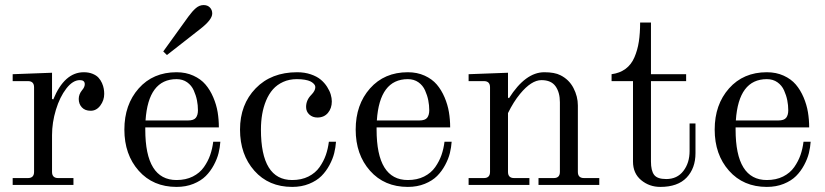

<svg xmlns="http://www.w3.org/2000/svg" viewBox="-20 -734 3274 762"><path d="M30.3 0V-27.3H90.8Q115.2 -27.3 115.2 -51.8V-387.7Q115.2 -412.1 90.8 -412.1H30.3V-439.5L186.5 -445.3V-341.3L191.4 -339.4Q235.8 -447.3 312.5 -447.3Q332 -447.3 347.2 -441.2Q362.3 -435.1 370.8 -425.8Q379.4 -416.5 384.8 -404.3Q390.1 -392.1 391.8 -381.8Q393.6 -371.6 393.6 -361.3Q393.6 -335.9 378.2 -315.2Q362.8 -294.4 339.8 -294.4Q317.4 -294.4 304.9 -307.9Q292.5 -321.3 292.5 -341.3Q292.5 -359.9 305.7 -376Q316.4 -388.2 316.4 -399.9Q316.4 -416 296.9 -416Q269 -416 243.2 -382.6Q217.3 -349.1 201.9 -298.3Q186.5 -247.6 186.5 -197.3V-51.8Q186.5 -27.3 210.9 -27.3H271.5V0Z M627.9 -529.8 727.5 -668Q743.2 -689.5 757.3 -701.7Q771.5 -713.9 788.1 -713.9Q803.7 -713.9 813 -704.3Q822.3 -694.8 822.3 -680.2Q822.3 -655.8 774.4 -618.7L642.6 -515.6ZM680.7 -447.3Q717.8 -447.3 747.3 -433.8Q776.9 -420.4 795.4 -398.7Q814 -377 826.4 -347.7Q838.9 -318.4 843.8 -288.8Q848.6 -259.3 848.6 -228.5H556.6V-219.7Q556.6 -19.5 680.7 -19.5Q717.3 -19.5 745.1 -33.4Q772.9 -47.4 789.3 -70.8Q805.7 -94.2 814.2 -118.9Q822.8 -143.6 826.2 -171.4H854.5Q853 -148.9 847.4 -126.2Q841.8 -103.5 828.6 -78.9Q815.4 -54.2 796.6 -35.4Q777.8 -16.6 747.8 -4.4Q717.8 7.8 680.7 7.8Q587.4 7.8 530.5 -56.4Q473.6 -120.6 473.6 -219.7Q473.6 -318.8 530.5 -383.1Q587.4 -447.3 680.7 -447.3ZM557.6 -255.9H726.1Q749 -255.9 757.3 -266.6Q765.6 -277.3 765.6 -296.4Q765.6 -316.4 761.7 -335.9Q757.8 -355.5 749 -375.2Q740.2 -395 722.7 -407.5Q705.1 -419.9 680.7 -419.9Q568.4 -419.9 557.6 -255.9Z M932.6 -219.7Q932.6 -319.3 994.6 -383.3Q1056.6 -447.3 1159.2 -447.3Q1189 -447.3 1213.4 -439Q1237.8 -430.7 1252.9 -418Q1268.1 -405.3 1278.3 -389.2Q1288.6 -373 1292.7 -358.6Q1296.9 -344.2 1296.9 -331.5Q1296.9 -304.2 1281.5 -285.9Q1266.1 -267.6 1239.7 -267.6Q1220.7 -267.6 1207.8 -279.3Q1194.8 -291 1194.8 -309.6Q1194.8 -336.9 1215.8 -357.9Q1231.4 -374 1231.4 -387.7Q1231.4 -391.1 1230 -394.8Q1228.5 -398.4 1223.6 -403.1Q1218.8 -407.7 1211.2 -411.4Q1203.6 -415 1189.7 -417.5Q1175.8 -419.9 1158.2 -419.9Q1127.9 -419.9 1103.8 -408.9Q1079.6 -397.9 1063.2 -379.4Q1046.9 -360.8 1036.1 -335Q1025.4 -309.1 1020.5 -280.5Q1015.6 -252 1015.6 -219.7Q1015.6 -19.5 1139.6 -19.5Q1176.3 -19.5 1204.1 -33.4Q1231.9 -47.4 1248.3 -70.8Q1264.6 -94.2 1273.2 -118.9Q1281.7 -143.6 1285.2 -171.4H1313.5Q1312 -148.9 1306.4 -126.2Q1300.8 -103.5 1287.6 -78.9Q1274.4 -54.2 1255.6 -35.4Q1236.8 -16.6 1206.8 -4.4Q1176.8 7.8 1139.6 7.8Q1046.4 7.8 989.5 -56.4Q932.6 -120.6 932.6 -219.7Z M1598.6 -447.3Q1635.7 -447.3 1665.3 -433.8Q1694.8 -420.4 1713.4 -398.7Q1731.9 -377 1744.4 -347.7Q1756.8 -318.4 1761.7 -288.8Q1766.6 -259.3 1766.6 -228.5H1474.6V-219.7Q1474.6 -19.5 1598.6 -19.5Q1635.3 -19.5 1663.1 -33.4Q1690.9 -47.4 1707.3 -70.8Q1723.6 -94.2 1732.2 -118.9Q1740.7 -143.6 1744.1 -171.4H1772.5Q1771 -148.9 1765.4 -126.2Q1759.8 -103.5 1746.6 -78.9Q1733.4 -54.2 1714.6 -35.4Q1695.8 -16.6 1665.8 -4.4Q1635.7 7.8 1598.6 7.8Q1505.4 7.8 1448.5 -56.4Q1391.6 -120.6 1391.6 -219.7Q1391.6 -318.8 1448.5 -383.1Q1505.4 -447.3 1598.6 -447.3ZM1475.6 -255.9H1644Q1667 -255.9 1675.3 -266.6Q1683.6 -277.3 1683.6 -296.4Q1683.6 -316.4 1679.7 -335.9Q1675.8 -355.5 1667 -375.2Q1658.2 -395 1640.6 -407.5Q1623 -419.9 1598.6 -419.9Q1486.3 -419.9 1475.6 -255.9Z M1839.8 0V-27.3H1900.4Q1924.8 -27.3 1924.8 -51.8V-387.7Q1924.8 -412.1 1900.4 -412.1H1839.8V-439.5L1996.1 -445.3V-346.7L2000 -344.2Q2065.4 -447.3 2140.1 -447.3Q2181.2 -447.3 2204.1 -435.5Q2238.3 -418.5 2255.9 -384.8Q2273.4 -351.1 2273.4 -315.4V-51.8Q2273.4 -27.3 2297.9 -27.3H2358.4V0H2117.2V-27.3H2177.7Q2202.1 -27.3 2202.1 -51.8V-328.1Q2202.1 -367.2 2184.8 -391.6Q2167.5 -416 2128.9 -416Q2088.9 -416 2043.9 -361.3Q2018.1 -330.1 1996.1 -285.2V-51.8Q1996.1 -27.3 2020.5 -27.3H2081.1V0Z M2407.2 -412.1V-439.5Q2439.9 -443.8 2462.9 -460.9Q2485.8 -478 2498 -506.8Q2510.3 -535.6 2515.4 -568.8Q2520.5 -602.1 2520.5 -644.5H2563.5V-439.5H2703.1V-412.1H2563.5V-92.8Q2563.5 -57.1 2575.9 -40.3Q2588.4 -23.4 2624 -23.4Q2667.5 -23.4 2692.1 -55.4Q2716.8 -87.4 2716.8 -134.3V-244.1H2740.2V-126Q2740.2 -66.4 2705.1 -29.3Q2669.9 7.8 2600.6 7.8Q2557.1 7.8 2524.7 -19Q2492.2 -45.9 2492.2 -92.8V-412.1Z M3023.4 -447.3Q3060.5 -447.3 3090.1 -433.8Q3119.6 -420.4 3138.2 -398.7Q3156.7 -377 3169.2 -347.7Q3181.6 -318.4 3186.5 -288.8Q3191.4 -259.3 3191.4 -228.5H2899.4V-219.7Q2899.4 -19.5 3023.4 -19.5Q3060.1 -19.5 3087.9 -33.4Q3115.7 -47.4 3132.1 -70.8Q3148.4 -94.2 3157 -118.9Q3165.5 -143.6 3168.9 -171.4H3197.3Q3195.8 -148.9 3190.2 -126.2Q3184.6 -103.5 3171.4 -78.9Q3158.2 -54.2 3139.4 -35.4Q3120.6 -16.6 3090.6 -4.4Q3060.5 7.8 3023.4 7.8Q2930.2 7.8 2873.3 -56.4Q2816.4 -120.6 2816.4 -219.7Q2816.4 -318.8 2873.3 -383.1Q2930.2 -447.3 3023.4 -447.3ZM2900.4 -255.9H3068.8Q3091.8 -255.9 3100.1 -266.6Q3108.4 -277.3 3108.4 -296.4Q3108.4 -316.4 3104.5 -335.9Q3100.6 -355.5 3091.8 -375.2Q3083 -395 3065.4 -407.5Q3047.9 -419.9 3023.4 -419.9Q2911.1 -419.9 2900.4 -255.9Z"/></svg>

Font: Theano Modern
Style: Regular
Weight: 400
Designer: Alexey Kryukov
Version: Version 2.00